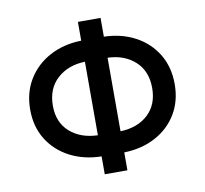

<svg xmlns="http://www.w3.org/2000/svg" viewBox="-79 -798 941 883"><g transform="rotate(-10 391.5 -356.0)"><path d="M446 -711.6V-623.9Q527.7 -621.8 591.6 -587.7Q655.5 -553.6 692.3 -493.3Q729 -432.9 729 -353Q729 -273.8 692.8 -214Q656.6 -154.1 592.7 -119.9Q528.8 -85.6 446 -83.5V0H340.2V-83.5Q257.1 -85.2 192.5 -119.1Q127.8 -153.1 90.9 -212.7Q54 -272.4 54 -351.6Q54 -431.8 91.3 -492.5Q128.6 -553.3 193.4 -587.7Q258.2 -622.2 340.2 -623.9V-711.6ZM340.2 -525.6Q261 -523.4 210.4 -477.3Q159.8 -431.1 159.8 -351.6Q159.8 -273.8 209.9 -229.2Q259.9 -184.7 340.2 -182.2ZM446 -525.6V-182.2Q526.6 -185 575.3 -230.3Q623.9 -275.6 623.9 -353Q623.9 -432.2 574.2 -477.6Q524.5 -523.1 446 -525.6Z"/></g></svg>

Font: Inter UI Medium
Style: Regular
Weight: 500
Designer: Rasmus Andersson
Foundry: rsms
Version: 3.2;8d6f07862